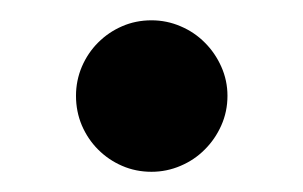

<svg xmlns="http://www.w3.org/2000/svg" viewBox="-20 -170 300 190"><path d="M205.1 -75.2Q205.1 -59.6 199 -45.9Q192.9 -32.2 182.6 -22Q172.4 -11.7 158.7 -5.9Q145 0 129.9 0Q114.3 0 100.8 -5.9Q87.4 -11.7 77.1 -22Q66.9 -32.2 61 -45.9Q55.2 -59.6 55.2 -75.2Q55.2 -90.3 61 -104Q66.9 -117.7 77.1 -127.9Q87.4 -138.2 100.8 -144Q114.3 -149.9 129.9 -149.9Q145 -149.9 158.7 -144Q172.4 -138.2 182.6 -127.9Q192.9 -117.7 199 -104Q205.1 -90.3 205.1 -75.2Z"/></svg>

Font: Bruno Ace
Style: Regular
Weight: 400
Designer: Astigmatic (AOETI)
Foundry: Astigmatic (AOETI)
Version: Version 1.000